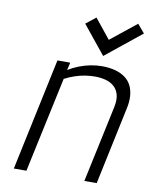

<svg xmlns="http://www.w3.org/2000/svg" viewBox="-82 -781 661 842"><g transform="rotate(10 248.5 -360.0)"><path d="M497 -682 465 -720 350 -628 280 -715 236 -680 338 -554ZM425 -342 352 0H407L480 -345Q487 -376 485 -402Q483 -428 473 -448Q463 -468 444.5 -481.5Q426 -495 400 -502Q374 -509 341 -509Q316 -509 290.5 -504Q265 -499 240.5 -489.5Q216 -480 193 -466L201 -500H144L38 0H94L185 -425Q208 -437 230.5 -444.5Q253 -452 275 -455.5Q297 -459 319 -459Q343 -459 365 -453.5Q387 -448 403 -434.5Q419 -421 425.5 -398.5Q432 -376 425 -342Z"/></g></svg>

Font: Advent Pro
Style: Italic
Weight: 400
Italic angle: -12°
Designer: VivaRado, Andreas Kalpakidis
Foundry: VivaRado, Andreas Kalpakidis
Version: Version 3.000